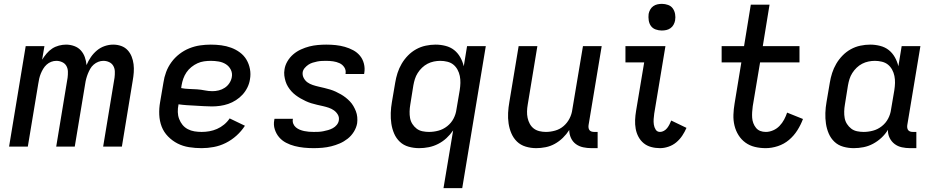

<svg xmlns="http://www.w3.org/2000/svg" viewBox="-20 -759 4840 994"><path d="M27 0 113 -520H210L198 -450Q208 -466 221 -481.5Q234 -497 250 -507.5Q266 -518 285 -523Q304 -528 322 -528Q344 -528 364.5 -520.5Q385 -513 398.5 -498Q412 -483 419 -463.5Q426 -444 428 -422Q437 -444 450.5 -463.5Q464 -483 482 -498Q500 -513 522 -520.5Q544 -528 566 -528Q588 -528 607.5 -521Q627 -514 640.5 -499.5Q654 -485 661.5 -466Q669 -447 671.5 -426.5Q674 -406 672.5 -384.5Q671 -363 667 -341L611 0H514L573 -357Q575 -373 574.5 -389Q574 -405 566.5 -418Q559 -431 545 -437.5Q531 -444 515 -444Q502 -444 489 -439Q476 -434 465 -424.5Q454 -415 447 -402.5Q440 -390 435 -377.5Q430 -365 426.5 -352Q423 -339 421 -325L367 0H271L330 -357Q332 -373 331.5 -389Q331 -405 323.5 -418Q316 -431 301.5 -437.5Q287 -444 272 -444Q258 -444 245 -439Q232 -434 221.5 -424.5Q211 -415 203.5 -402.5Q196 -390 191 -377.5Q186 -365 183 -352Q180 -339 178 -325L124 0Z M1024 8Q991 8 959 3Q927 -2 899.5 -16Q872 -30 850 -52.5Q828 -75 817 -103.5Q806 -132 804.5 -165Q803 -198 809 -231L826 -331Q830 -359 840 -386Q850 -413 867.5 -437Q885 -461 909 -479.5Q933 -498 960.5 -509Q988 -520 1016 -524Q1044 -528 1071 -528Q1099 -528 1125.5 -524.5Q1152 -521 1176.5 -512Q1201 -503 1222 -487.5Q1243 -472 1256 -450Q1269 -428 1274 -401.5Q1279 -375 1274 -348Q1271 -327 1261 -306.5Q1251 -286 1236 -269.5Q1221 -253 1201.5 -240.5Q1182 -228 1161.5 -221Q1141 -214 1119.5 -211Q1098 -208 1077 -208Q1055 -208 1033.5 -209.5Q1012 -211 990.5 -212Q969 -213 947 -214.5Q925 -216 904 -219V-217Q900 -198 900.5 -179Q901 -160 907.5 -143Q914 -126 925 -112.5Q936 -99 952 -90.5Q968 -82 986.5 -79Q1005 -76 1024 -76Q1044 -76 1064 -79.5Q1084 -83 1103.5 -91.5Q1123 -100 1140 -114Q1157 -128 1169 -146L1248 -108Q1230 -80 1204.5 -57Q1179 -34 1149 -19Q1119 -4 1087 2Q1055 8 1024 8ZM1080 -287Q1096 -287 1112.5 -291Q1129 -295 1143.5 -304.5Q1158 -314 1167.5 -328.5Q1177 -343 1180 -359Q1184 -380 1175 -398Q1166 -416 1149.5 -426.5Q1133 -437 1112.5 -440.5Q1092 -444 1072 -444Q1054 -444 1036.5 -441.5Q1019 -439 1002.5 -431.5Q986 -424 971 -412Q956 -400 945.5 -384.5Q935 -369 929 -352Q923 -335 920 -317L918 -303Q938 -299 958.5 -298.5Q979 -298 1000 -296.5Q1021 -295 1040.5 -291Q1060 -287 1080 -287Z M1604 8Q1578 8 1553.5 5.5Q1529 3 1505.5 -3Q1482 -9 1461 -20Q1440 -31 1425 -48.5Q1410 -66 1402.5 -89.5Q1395 -113 1400 -138L1401 -144H1497L1496 -142Q1494 -129 1498.5 -118Q1503 -107 1512 -99.5Q1521 -92 1532 -87.5Q1543 -83 1555 -80.5Q1567 -78 1579 -77Q1591 -76 1604 -76Q1616 -76 1628.5 -76.5Q1641 -77 1653.5 -79.5Q1666 -82 1678.5 -85.5Q1691 -89 1703 -95.5Q1715 -102 1723.5 -112.5Q1732 -123 1734 -135Q1737 -152 1729 -165.5Q1721 -179 1709 -187.5Q1697 -196 1682.5 -201Q1668 -206 1652.5 -209.5Q1637 -213 1621.5 -216.5Q1606 -220 1591.5 -224.5Q1577 -229 1563 -235.5Q1549 -242 1536 -249.5Q1523 -257 1511 -266Q1499 -275 1489 -286Q1479 -297 1471 -310Q1463 -323 1458.5 -337.5Q1454 -352 1452 -367.5Q1450 -383 1453 -400Q1456 -421 1468 -441.5Q1480 -462 1498 -477.5Q1516 -493 1538 -503Q1560 -513 1581.5 -518.5Q1603 -524 1625.5 -526Q1648 -528 1669 -528Q1694 -528 1718 -525.5Q1742 -523 1765 -516.5Q1788 -510 1808.5 -499Q1829 -488 1843.5 -470.5Q1858 -453 1864 -429.5Q1870 -406 1866 -382L1865 -376H1769V-378Q1772 -396 1762.5 -410.5Q1753 -425 1737.5 -432Q1722 -439 1704.5 -441.5Q1687 -444 1669 -444Q1658 -444 1646 -443.5Q1634 -443 1622 -440.5Q1610 -438 1598.5 -434.5Q1587 -431 1576.5 -424Q1566 -417 1557.5 -407Q1549 -397 1547 -385Q1545 -369 1552.5 -355Q1560 -341 1572 -332.5Q1584 -324 1599 -319Q1614 -314 1629.5 -310.5Q1645 -307 1659.5 -303.5Q1674 -300 1689 -295.5Q1704 -291 1718 -284.5Q1732 -278 1745 -270.5Q1758 -263 1769.5 -254Q1781 -245 1791.5 -234Q1802 -223 1809.5 -210Q1817 -197 1822.5 -183Q1828 -169 1829.5 -153Q1831 -137 1829 -121Q1825 -98 1812 -77Q1799 -56 1780 -41Q1761 -26 1739 -16.5Q1717 -7 1694.5 -1.5Q1672 4 1649 6Q1626 8 1604 8Z M2276 215 2326 -84Q2311 -62 2291.5 -44Q2272 -26 2248.5 -14Q2225 -2 2200 3Q2175 8 2150 8Q2122 8 2095.5 0.5Q2069 -7 2050 -25Q2031 -43 2020.5 -67.5Q2010 -92 2006 -119Q2002 -146 2003 -174.5Q2004 -203 2009 -231L2026 -331Q2030 -356 2038 -381Q2046 -406 2059.5 -429Q2073 -452 2092 -471.5Q2111 -491 2134.5 -504Q2158 -517 2184 -522.5Q2210 -528 2235 -528Q2261 -528 2286.5 -521.5Q2312 -515 2331 -500Q2350 -485 2362.5 -463Q2375 -441 2381 -416L2398 -520H2495L2373 215ZM2201 -76Q2225 -76 2249.5 -82.5Q2274 -89 2295 -105.5Q2316 -122 2328 -145Q2340 -168 2343 -192L2360 -292Q2363 -311 2363.5 -329.5Q2364 -348 2360.5 -365.5Q2357 -383 2348.5 -398.5Q2340 -414 2327 -424.5Q2314 -435 2296 -439.5Q2278 -444 2259 -444Q2243 -444 2226 -440.5Q2209 -437 2193.5 -429Q2178 -421 2165 -408.5Q2152 -396 2142.5 -381Q2133 -366 2128 -350Q2123 -334 2120 -317L2104 -217Q2101 -200 2100.5 -182Q2100 -164 2103 -147.5Q2106 -131 2115 -117Q2124 -103 2137 -93Q2150 -83 2167 -79.5Q2184 -76 2201 -76Z M2756 8Q2728 8 2701.5 0Q2675 -8 2656.5 -26Q2638 -44 2627.5 -68.5Q2617 -93 2613 -120Q2609 -147 2610.5 -175Q2612 -203 2617 -231L2665 -520H2762L2712 -217Q2709 -200 2708.5 -182.5Q2708 -165 2711.5 -148.5Q2715 -132 2723 -117.5Q2731 -103 2743.5 -93.5Q2756 -84 2772.5 -80Q2789 -76 2806 -76Q2830 -76 2854.5 -83Q2879 -90 2898 -106.5Q2917 -123 2928.5 -145.5Q2940 -168 2943 -192L2998 -520H3095L3027 -111Q3026 -104 3027 -97Q3028 -90 3032 -85Q3036 -80 3042.5 -78Q3049 -76 3056 -76H3074V8H3042Q3020 8 2999 3.5Q2978 -1 2961.5 -13Q2945 -25 2936 -44.5Q2927 -64 2927 -86Q2913 -64 2894 -45.5Q2875 -27 2852.5 -14.5Q2830 -2 2805 3Q2780 8 2756 8Z M3397 8Q3373 8 3351 2Q3329 -4 3312.5 -17.5Q3296 -31 3285.5 -50.5Q3275 -70 3271 -92.5Q3267 -115 3268 -138Q3269 -161 3273 -185L3315 -436H3218V-520H3425L3367 -171Q3365 -157 3364 -142.5Q3363 -128 3365 -114Q3367 -100 3374.5 -88Q3382 -76 3397 -76Q3407 -76 3417 -81.5Q3427 -87 3434 -96Q3441 -105 3446 -115Q3451 -125 3455 -135L3534 -97Q3525 -76 3512 -56.5Q3499 -37 3481 -22Q3463 -7 3440.5 0.5Q3418 8 3397 8ZM3406 -601Q3390 -601 3374.5 -606.5Q3359 -612 3350 -624.5Q3341 -637 3338.5 -653.5Q3336 -670 3338 -687Q3340 -698 3346 -709Q3352 -720 3362 -727Q3372 -734 3383.5 -736.5Q3395 -739 3407 -739Q3423 -739 3438.5 -733.5Q3454 -728 3463 -715.5Q3472 -703 3475 -686.5Q3478 -670 3475 -653Q3473 -642 3467 -631Q3461 -620 3451 -613Q3441 -606 3429.5 -603.5Q3418 -601 3406 -601Z M3944 8Q3915 8 3888 1.5Q3861 -5 3839.5 -20.5Q3818 -36 3803.5 -59Q3789 -82 3782.5 -109Q3776 -136 3777 -165Q3778 -194 3783 -223L3818 -436H3716V-520H3832L3867 -735H3964L3929 -520H4119V-436H3915L3877 -209Q3875 -194 3874 -179Q3873 -164 3874 -149.5Q3875 -135 3880 -121.5Q3885 -108 3894 -97Q3903 -86 3916 -81Q3929 -76 3945 -76Q3963 -76 3982 -84Q4001 -92 4015.5 -107Q4030 -122 4039.5 -140Q4049 -158 4055 -176L4137 -143Q4126 -113 4108 -84.5Q4090 -56 4064.5 -34.5Q4039 -13 4007 -2.5Q3975 8 3944 8Z M4400 8Q4372 8 4345.5 0.5Q4319 -7 4300 -25Q4281 -43 4270.5 -67.5Q4260 -92 4256 -119Q4252 -146 4253 -174.5Q4254 -203 4259 -231L4276 -331Q4280 -356 4288 -381Q4296 -406 4309.5 -429Q4323 -452 4342 -471.5Q4361 -491 4384.5 -504Q4408 -517 4434 -522.5Q4460 -528 4485 -528Q4511 -528 4536.5 -521.5Q4562 -515 4581 -500Q4600 -485 4612.5 -463Q4625 -441 4631 -416L4648 -520H4745L4677 -111Q4676 -104 4677 -97Q4678 -90 4682 -85Q4686 -80 4692.5 -78Q4699 -76 4706 -76H4724V8H4692Q4670 8 4649 3.5Q4628 -1 4611.5 -13.5Q4595 -26 4585.5 -45.5Q4576 -65 4577 -87Q4563 -64 4543 -45.5Q4523 -27 4499.5 -14.5Q4476 -2 4450.5 3Q4425 8 4400 8ZM4451 -76Q4475 -76 4499.5 -82.5Q4524 -89 4545 -105.5Q4566 -122 4578 -145Q4590 -168 4593 -192L4610 -292Q4613 -311 4613.5 -329.5Q4614 -348 4610.5 -365.5Q4607 -383 4598.5 -398.5Q4590 -414 4577 -424.5Q4564 -435 4546 -439.5Q4528 -444 4509 -444Q4493 -444 4476 -440.5Q4459 -437 4443.5 -429Q4428 -421 4415 -408.5Q4402 -396 4392.5 -381Q4383 -366 4378 -350Q4373 -334 4370 -317L4354 -217Q4351 -200 4350.5 -182Q4350 -164 4353 -147.5Q4356 -131 4365 -117Q4374 -103 4387 -93Q4400 -83 4417 -79.5Q4434 -76 4451 -76Z"/></svg>

Font: Iosevka Custom Medium
Style: Italic
Weight: 500
Italic angle: -9°
Designer: Belleve Invis
Foundry: Belleve Invis
Version: Version 27.0.1